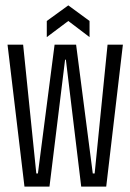

<svg xmlns="http://www.w3.org/2000/svg" viewBox="-20 -694 485 714"><path d="M71 0 8 -528H66L115 -49H121L183 -528H263L325 -49H332L380 -528H437L375 0H282L225 -472H222L164 0ZM154 -556V-616L234 -674L313 -616V-556L234 -616Z"/></svg>

Font: Bricolage Grotesque 48pt Condensed ExtraLight
Style: Regular
Weight: 200
Width: 3
Designer: Mathieu Triay
Foundry: Atelier Triay
Version: Version 1.000; ttfautohint (v1.8.4.7-5d5b);gftools[0.9.32]